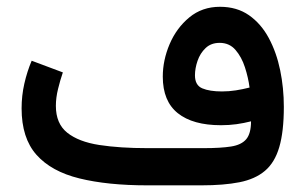

<svg xmlns="http://www.w3.org/2000/svg" viewBox="-20 -557 917 577"><path d="M734.4 -192.4Q713.4 -187 690.9 -183.8Q668.5 -180.7 644 -180.7Q559.6 -180.7 514.4 -216.8Q469.2 -252.9 469.2 -326.7Q469.2 -376 489.7 -424.3Q510.3 -472.7 548.8 -504.6Q587.4 -536.6 641.1 -536.6Q691.9 -536.6 728.3 -511.2Q764.6 -485.8 787.8 -442.6Q811 -399.4 822 -345.9Q833 -292.5 833 -235.8Q833 -161.6 819.3 -115Q805.7 -68.4 776.1 -43.5Q746.6 -18.6 699.5 -9.3Q652.3 0 585 0H422.9Q303.2 0 218.8 -20.8Q134.3 -41.5 89.6 -91.8Q44.9 -142.1 44.9 -231.4Q44.9 -269.5 53.2 -305.9Q61.5 -342.3 75.2 -374.5L168.9 -339.4Q161.1 -316.9 154.5 -290Q147.9 -263.2 147.9 -238.8Q147.9 -185.5 182.1 -158.2Q216.3 -130.9 278.3 -121.3Q340.3 -111.8 422.9 -111.8H592.3Q643.1 -111.8 674.3 -116.7Q705.6 -121.6 720 -138.7Q734.4 -155.8 734.4 -192.4ZM647 -282.2Q668 -282.2 688.5 -285.4Q709 -288.6 730 -293.9Q726.1 -323.7 716.1 -354.7Q706.1 -385.7 687.7 -407Q669.4 -428.2 640.1 -428.2Q614.3 -428.2 597.9 -412.6Q581.5 -397 573.7 -374.3Q565.9 -351.6 565.9 -330.6Q565.9 -300.8 587.9 -291.5Q609.9 -282.2 647 -282.2Z"/></svg>

Font: Vazirmatn UI FD Medium
Style: Regular
Weight: 500
Designer: Saber Rastikerdar
Foundry: Saber Rastikerdar
Version: Version 33.003